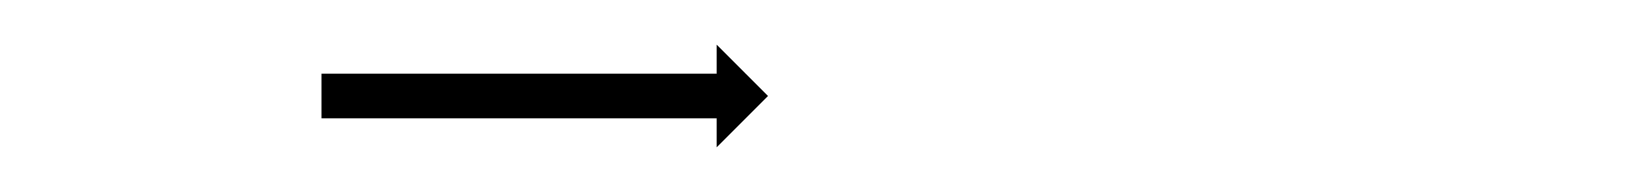

<svg xmlns="http://www.w3.org/2000/svg" viewBox="-20 -303 731 86"><path d="M126 -270Q128 -270 132 -270Q136 -270 140 -270Q146 -270 152 -270Q157 -270 165 -270Q173 -270 180 -270Q187 -270 196 -270Q204 -270 213 -270Q221 -270 229 -270Q236 -270 245 -270Q252 -270 260 -270Q268 -270 273 -270Q280 -270 285 -270Q289 -270 293 -270Q295 -270 296.5 -270Q298 -270 299 -270Q302 -270 301 -270V-283L324 -260L301 -237V-250Q300 -250 299 -250Q297 -250 293 -250Q289 -250 285 -250Q279 -250 273 -250Q268 -250 260 -250Q253 -250 245 -250Q237 -250 229 -250Q221 -250 212 -250Q204 -250 196 -250Q187 -250 180 -250Q173 -250 165 -250Q157 -250 152 -250Q145 -250 140 -250Q136 -250 132 -250Q129 -250 126 -250Q125 -250 124 -250V-270Q125 -270 126 -270Z"/></svg>

Font: FRB American Cursive Just Arrows Thin
Style: Italic
Weight: 100
Italic angle: -25°
Version: Version 2.0;Modular Font Editor K font №1